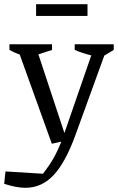

<svg xmlns="http://www.w3.org/2000/svg" viewBox="-56 -694 562 915"><path d="M-36 182 -30 123 149 134Q179 95 198.5 61Q218 27 236 -19L191 -9L38 -434Q12 -443 -11 -456V-483H192V-456L127 -435L251 -60Q252 -63 253 -66L379 -430Q338 -440 300 -456V-483H486V-456L441 -429L303 -49Q256 80 199.5 140.5Q143 201 65 201Q42 201 17 196Q-8 191 -36 182ZM116 -618V-674H361V-618Z"/></svg>

Font: Piazzolla
Style: Regular
Weight: 400
Designer: Juan Pablo del Peral
Foundry: Huerta Tipografica
Version: Version 1.330